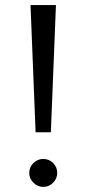

<svg xmlns="http://www.w3.org/2000/svg" viewBox="-20 -720 340 755"><path d="M200 -700 180 -200H120L100 -700ZM95 -40Q95 -63 111.5 -79Q128 -95 150 -95Q173 -95 189 -79Q205 -63 205 -40Q205 -18 189 -1.5Q173 15 150 15Q128 15 111.5 -1.5Q95 -18 95 -40Z"/></svg>

Font: Venryn Sans
Style: Regular
Weight: 400
Designer: Owen Earl, indestructible type* (font) & Cristiano Sobral (main changes)
Version: Version 3.600; ttfautohint (v1.8.3)